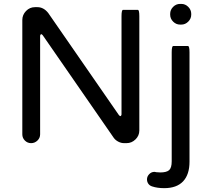

<svg xmlns="http://www.w3.org/2000/svg" viewBox="-20 -724 1062 979"><path d="M847.7 -649.4V-653.3Q847.7 -673.8 862.8 -689Q877.9 -704.1 898.4 -704.1H904.3Q924.8 -704.1 939.9 -689Q955.1 -673.8 955.1 -653.3V-649.4Q955.1 -628.9 939.9 -613.8Q924.8 -598.6 904.3 -598.6H898.4Q877.9 -598.6 862.8 -613.8Q847.7 -628.9 847.7 -649.4ZM93.8 -39.1V-622.1Q93.8 -648.4 112.8 -668Q131.8 -687.5 158.2 -687.5H170.9Q202.1 -687.5 225.6 -658.2L585.9 -137.7Q590.8 -131.8 593.8 -131.8Q595.7 -131.8 597.7 -134.8Q599.6 -137.7 599.6 -141.6V-641.6Q599.6 -673.8 607.4 -673.8H682.6Q690.4 -673.8 690.4 -641.6V-58.6Q690.4 -32.2 670.9 -13.2Q651.4 5.9 625 5.9H613.3Q597.7 5.9 583.5 -1.5Q569.3 -8.8 560.5 -20.5L198.2 -543.9Q193.4 -549.8 190.4 -549.8Q188.5 -549.8 186.5 -546.9Q184.6 -543.9 184.6 -540V-39.1Q184.6 -20.5 170.9 -7.3Q157.2 5.9 138.7 5.9Q120.1 5.9 106.9 -7.3Q93.8 -20.5 93.8 -39.1ZM755.9 226.6Q743.2 222.7 736.3 212.9Q729.5 203.1 729.5 190.4Q729.5 175.8 740.7 164.1Q752 152.3 767.6 152.3L779.3 154.3H782.2Q788.1 155.3 796.9 155.3Q829.1 155.3 842.3 143.6Q855.5 131.8 855.5 98.6V-457Q855.5 -489.3 863.3 -489.3H938.5Q946.3 -489.3 946.3 -457V100.6Q946.3 166 913.6 200.7Q880.9 235.4 817.4 235.4Q782.2 235.4 755.9 226.6Z"/></svg>

Font: YuPearl-Regular
Style: Regular
Weight: 400
Designer: Max Yao
Foundry: Max-Everyday
Version: Version 1.011; ttfautohint (v1.8.3)